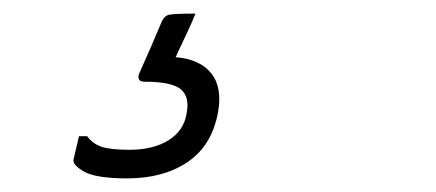

<svg xmlns="http://www.w3.org/2000/svg" viewBox="-20 -42 640 282"><path d="M267 -22Q262 -9 255.5 4.5Q249 18 243 31L238 42Q274 45 290.5 66Q307 87 300 124Q291 172 255.5 196Q220 220 167 220Q121 220 103.5 210Q86 200 88 192Q91 180 92.5 173Q94 166 96 158H108Q116 169 129 173.5Q142 178 170 178Q205 178 227.5 164Q250 150 254 125Q259 101 246 89.5Q233 78 192 78Q181 78 184 67Q202 27 217 -9Q221 -19 229 -20.5Q237 -22 267 -22Z"/></svg>

Font: Recursive Sn Lnr St Lt
Style: Italic
Weight: 300
Italic angle: -15°
Version: Version 1.079;hotconv 1.0.112;makeotfexe 2.5.65598; ttfautoh